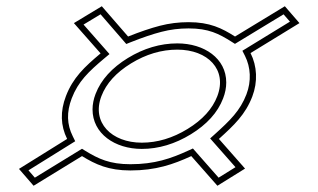

<svg xmlns="http://www.w3.org/2000/svg" viewBox="-20 -649 1020 615"><path d="M397.6 -103C479 -103 535 -122.5 592.7 -149L676.4 -54L764.9 -109L681.2 -204C730.3 -248.4 766.2 -282.4 788.2 -340C806.1 -387 803.6 -437.3 782.5 -479L939.2 -575L892.4 -629L732.8 -532C690.7 -558.7 652.1 -578 584.1 -578C552.5 -578 521.8 -574.2 492.2 -566.5C462.6 -558.8 428.7 -547.3 390.3 -532L306.1 -629L216.7 -575L302.2 -478C250.4 -434.6 213.5 -399.7 191.1 -341C172.5 -292.3 173.8 -246.7 195 -204L40.8 -108L87.6 -54L242.7 -149C286.3 -122.2 327.8 -103 397.6 -103ZM434.1 -192C337.5 -192 272.5 -256.5 304.8 -341C320.3 -381.7 352.1 -416.7 399.9 -446C447.8 -475.3 497.2 -490 548 -490C645.7 -490 708.6 -426.1 676.1 -341C660.5 -300.3 628.8 -265.3 580.9 -236C533.1 -206.7 484.1 -192 434.1 -192ZM397.6 -123C331.8 -123 295.5 -140 253.1 -166L242.7 -172.5L91.6 -79.9L71.2 -103.4L220.9 -196.6L212.9 -212.9C194.2 -250.4 192.8 -289.5 209.7 -333.9C230.3 -387.7 263.5 -419.5 315 -462.7L330.7 -475.8L247.6 -570.3L302.1 -603.2L384.5 -508.1L397.7 -513.4C435.5 -528.5 468.8 -539.8 497.3 -547.1C525.2 -554.4 554.1 -558 584.1 -558C648 -558 681.1 -541.1 722.1 -515.1L732.6 -508.5L888.3 -603.1L908.7 -579.7L756.4 -486.4L764.7 -470C783.1 -433.5 785.5 -389.1 769.5 -347.1C749.3 -294.3 717 -263.3 667.8 -218.8L653.1 -205.6L734.3 -113.5L680.2 -79.9L597.9 -173.4L584.3 -167.2C527.7 -141.2 475.7 -123 397.6 -123ZM434.1 -172C488.1 -172 540.9 -188 591.4 -218.9C641.9 -249.9 677.3 -288.1 694.7 -333.9C701.4 -351.2 704.7 -368.3 704.7 -384.8C704.7 -462 634.2 -510 548 -510C493.2 -510 440.1 -494 389.5 -463.1C339 -432.1 303.6 -393.9 286.1 -348.1C279.7 -331.4 276.5 -314.8 276.4 -298.9C276.1 -221 348.1 -172 434.1 -172Z"/></svg>

Font: Din Kursivschrift
Style: BreitGhost
Weight: 400
Version: Version 1.089